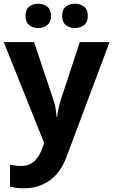

<svg xmlns="http://www.w3.org/2000/svg" viewBox="-20 -772 609 1032"><path d="M0 -546H163L266 -239Q274 -217 278 -193.5Q282 -170 284 -144H287Q290 -170 295.5 -193.5Q301 -217 308 -239L409 -546H569L338 70Q307 155 247.5 197.5Q188 240 110 240Q85 240 66.5 237.5Q48 235 34 232V114Q45 116 60.5 118Q76 120 93 120Q140 120 167.5 91.5Q195 63 208 23L217 -4ZM117 -686Q117 -721 137 -736.5Q157 -752 185 -752Q213 -752 233.5 -736.5Q254 -721 254 -686Q254 -653 233.5 -637Q213 -621 185 -621Q157 -621 137 -637Q117 -653 117 -686ZM314 -686Q314 -721 334 -736.5Q354 -752 383 -752Q411 -752 431.5 -736.5Q452 -721 452 -686Q452 -653 431.5 -637Q411 -621 383 -621Q354 -621 334 -637Q314 -653 314 -686Z"/></svg>

Font: Noto Sans Thaana
Style: Bold
Weight: 700
Designer: David Williams
Foundry: Google Inc.
Version: Version 3.001; ttfautohint (v1.8.4.7-5d5b)